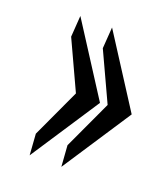

<svg xmlns="http://www.w3.org/2000/svg" viewBox="-93 -514 504 584"><g transform="rotate(20 159.0 -222.5)"><path d="M317.9 -220.2 171.4 2.9 166.5 -65.4 239.3 -222.2 166.5 -379.4 171.4 -448.2ZM215.3 -220.2 68.8 2.9 64 -65.4 136.7 -222.2 64 -379.4 68.8 -448.2Z"/></g></svg>

Font: Meera
Style: Regular
Weight: 400
Designer: Hussain KH and Suresh P for Swathanthra Malayalam Computing (SMC)
Version: 7.0.0+20160512